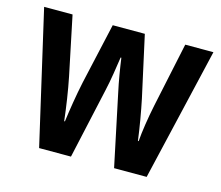

<svg xmlns="http://www.w3.org/2000/svg" viewBox="-83 -650 873 757"><g transform="rotate(15 354.0 -271.5)"><path d="M379 -290 440 0H573L700 -543H585L529 -279C518 -226 509 -168 506 -128H503C496 -183 485 -245 475 -293L420 -543H289L233 -294C221 -238 211 -174 205 -128H202C196 -182 186 -249 175 -303L125 -543H9L134 0H264L328 -289C338 -332 346 -388 352 -428H355C360 -391 369 -335 379 -290Z"/></g></svg>

Font: Noto Sans Khmer Condensed SemiBold
Style: Regular
Weight: 600
Width: 3
Designer: Danh Hong and the Monotype Design Team
Foundry: Monotype Imaging Inc.
Version: Version 2.004